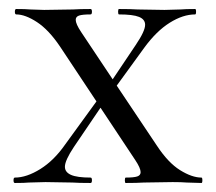

<svg xmlns="http://www.w3.org/2000/svg" viewBox="-20 -406 479 426"><path d="M427 0 394 -1Q383 -2 363 -2L299 -1Q284 0 259 0Q257 0 257 -6Q257 -12 259 -12Q277 -12 284.5 -14.5Q292 -17 292 -24Q292 -33 280 -51L203 -167L144 -80Q124 -50 124 -36Q124 -24 137.5 -18Q151 -12 181 -12Q184 -12 184 -6Q184 0 181 0Q154 0 141 -1L81 -2L44 -1Q35 0 13 0Q10 0 10 -6Q10 -12 13 -12Q39 -12 69.5 -31Q100 -50 125 -86L194 -181L113 -303Q88 -340 62 -357Q36 -374 16 -374Q13 -374 13 -380Q13 -386 16 -386Q37 -386 47 -385L78 -384L142 -385Q156 -386 181 -386Q184 -386 184 -380Q184 -374 181 -374Q163 -374 155.5 -371.5Q148 -369 148 -362Q148 -353 160 -335L230 -230L281 -306Q302 -337 302 -351Q302 -363 288.5 -368.5Q275 -374 244 -374Q242 -374 242 -380Q242 -386 244 -386Q271 -386 285 -385L345 -384L381 -385Q391 -386 413 -386Q415 -386 415 -380Q415 -374 413 -374Q386 -374 356.5 -355.5Q327 -337 300 -300L239 -216L328 -83Q353 -45 379.5 -28.5Q406 -12 427 -12Q429 -12 429 -6Q429 0 427 0Z"/></svg>

Font: Cormorant Garamond
Style: Regular
Weight: 400
Designer: Christian Thalmann (Catharsis Fonts)
Version: Version 3.000